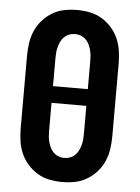

<svg xmlns="http://www.w3.org/2000/svg" viewBox="-53 -785 607 835"><g transform="rotate(5 250.0 -367.5)"><path d="M250 8Q222 8 194 2.5Q166 -3 142 -17.5Q118 -32 99 -53.5Q80 -75 69 -100.5Q58 -126 54 -154Q50 -182 50 -210V-525Q50 -553 54 -581Q58 -609 69 -634.5Q80 -660 99 -681.5Q118 -703 142 -717.5Q166 -732 194 -737.5Q222 -743 250 -743Q278 -743 306 -737.5Q334 -732 358 -717.5Q382 -703 401 -681.5Q420 -660 431 -634.5Q442 -609 446 -581Q450 -553 450 -525V-210Q450 -182 446 -154Q442 -126 431 -100.5Q420 -75 401 -53.5Q382 -32 358 -17.5Q334 -3 306 2.5Q278 8 250 8ZM326 -404V-525Q326 -537 325 -550Q324 -563 320.5 -575.5Q317 -588 311.5 -599.5Q306 -611 296.5 -620Q287 -629 275 -633.5Q263 -638 250 -638Q237 -638 225 -633.5Q213 -629 203.5 -620Q194 -611 188.5 -599.5Q183 -588 179.5 -575.5Q176 -563 175 -550Q174 -537 174 -525V-404ZM250 -97Q263 -97 275 -101.5Q287 -106 296.5 -115Q306 -124 311.5 -135.5Q317 -147 320.5 -159.5Q324 -172 325 -185Q326 -198 326 -210V-331H174V-210Q174 -198 175 -185Q176 -172 179.5 -159.5Q183 -147 188.5 -135.5Q194 -124 203.5 -115Q213 -106 225 -101.5Q237 -97 250 -97Z"/></g></svg>

Font: Iosevka SS18 Extrabold
Style: Regular
Weight: 800
Monospace: yes
Designer: Belleve Invis
Foundry: Belleve Invis
Version: Version 25.1.1; ttfautohint (v1.8.4)